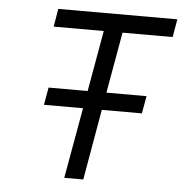

<svg xmlns="http://www.w3.org/2000/svg" viewBox="-49 -697 709 744"><g transform="rotate(5 305.5 -325.0)"><path d="M137 -343H289L331 -580H136L148 -650H611L599 -580H404L362 -343H518L506 -275H350L302 0H228L277 -275H125Z"/></g></svg>

Font: Overused Grotesk
Style: Italic
Weight: 400
Italic angle: -10°
Version: Version 0.003